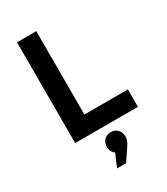

<svg xmlns="http://www.w3.org/2000/svg" viewBox="-231 -798 1002 1155"><g transform="rotate(-30 270.5 -221.0)"><path d="M522 -121H220V-700H86V0H522ZM304 50C266 50 239 78 239 116C239 137 248 157 266 169L228 258H291L350 170C361 153 368 136 368 116C368 74 338 50 304 50Z"/></g></svg>

Font: Montserrat_SPRD_medium Medium
Style: Regular
Weight: 400
Designer: Julieta Ulanovsky edited by Nelly Hempel
Foundry: Julieta Ulanovsky
Version: Version 4.000;PS 004.000;hotconv 1.0.88;makeotf.lib2.5.64775